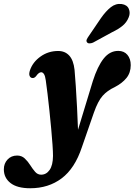

<svg xmlns="http://www.w3.org/2000/svg" viewBox="-134 -732 700 998"><path d="M348.5 -310.5Q373 -387.5 404.8 -427.5Q436.5 -467.5 480.5 -467.5Q511 -467.5 528.2 -447Q545.5 -426.5 545.5 -393.5Q545.5 -354 523.5 -326.8Q501.5 -299.5 462 -279Q424 -261.5 399.5 -234Q375 -206.5 354 -146.5L291.5 33.5Q255 143.5 186.5 195Q118 246.5 23 246.5Q-44.5 246.5 -79.2 219.5Q-114 192.5 -114 148Q-114 118 -94.8 97.2Q-75.5 76.5 -45 76.5Q-21.5 76.5 -5.5 91.5Q10.5 106.5 23 126.2Q35.5 146 48.5 161Q61.5 176 80 176Q106.5 176 123.8 151.5Q141 127 141.5 78.5Q141.5 58 139 20.8Q136.5 -16.5 132.2 -62.5Q128 -108.5 123 -156Q118 -203.5 113 -245Q108 -286.5 104 -314Q101 -336.5 94.8 -346.5Q88.5 -356.5 80 -356.5Q67.5 -356.5 53 -335.5Q42.5 -323 29.5 -327.5Q22.5 -330 19.2 -339.8Q16 -349.5 22 -367.5Q36.5 -409.5 76.8 -438.2Q117 -467 168.5 -467Q204 -467 226 -443Q248 -419 253.5 -369Q256.5 -336 260 -284Q263.5 -232 266.5 -172.8Q269.5 -113.5 271.5 -57.5ZM390.5 -637.5Q416 -674 442 -694.5Q468 -715 498.5 -711Q526.5 -707 535.5 -686Q544.5 -665 535 -642Q525 -616.5 504 -598.8Q483 -581 448.5 -564.5L349.5 -510.5Q340 -506.5 331 -506.5Q322 -506.5 318 -512.5Q313.5 -519 317 -527Q320.5 -535 327 -544Z"/></svg>

Font: Fraunces 72pt Soft
Style: Bold Italic
Weight: 700
Italic angle: -16°
Version: Version 1.000;[b76b70a41]